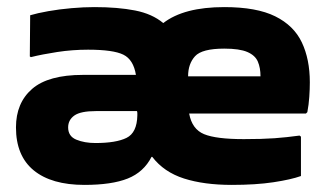

<svg xmlns="http://www.w3.org/2000/svg" viewBox="-20 -521 918 541"><path d="M612 -501Q703 -501 755.5 -475Q808 -449 830.5 -401.5Q853 -354 853 -289Q853 -270 851.5 -248Q850 -226 846 -205L842 -201H513Q521 -157 555 -143Q589 -129 667 -129Q719 -129 753.5 -131.5Q788 -134 824 -139L828 -136V-25Q800 -15 750.5 -7.5Q701 0 633 0Q555 0 498.5 -18Q442 -36 409 -79H407Q385 -36 340 -18Q295 0 218 0Q125 0 75 -41Q25 -82 25 -162Q25 -231 70.5 -270.5Q116 -310 214 -310H363Q356 -353 327.5 -367Q299 -381 228 -381Q184 -381 141.5 -374.5Q99 -368 67 -360L64 -362L65 -478Q85 -484 116 -489.5Q147 -495 181.5 -498Q216 -501 246 -501Q312 -501 360.5 -491.5Q409 -482 440 -456Q498 -501 612 -501ZM510 -306H714Q714 -330 706.5 -347.5Q699 -365 677 -374.5Q655 -384 612 -384Q549 -384 529.5 -362.5Q510 -341 510 -306ZM249 -118Q307 -118 336.5 -132.5Q366 -147 367 -196Q367 -199 367 -202Q367 -205 366 -208H251Q207 -208 189.5 -195.5Q172 -183 172 -162Q172 -137 195 -127.5Q218 -118 249 -118Z"/></svg>

Font: Bakbak One
Style: Regular
Weight: 400
Designer: Saumya Kishore and Sanchit Sawaria
Foundry: A Good Feeling
Version: Version 1.003; ttfautohint (v1.8.3)